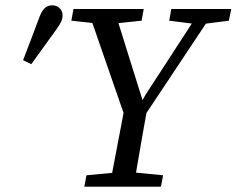

<svg xmlns="http://www.w3.org/2000/svg" viewBox="-20 -704 892 724"><path d="M67 -477Q83 -519 99 -560.5Q115 -602 130 -643Q136 -658 143 -667Q150 -676 158.5 -680Q167 -684 176 -684Q194 -684 205 -673Q216 -662 216 -647Q216 -634 210.5 -622Q205 -610 191 -591Q168 -559 144.5 -526.5Q121 -494 98 -462ZM249 -626 257 -670H522L514 -626L391 -613H369ZM298 0 306 -43 443 -56H463L595 -43L587 0ZM455 -252 310 -670H410L521 -315H511L529 -347L739 -670H793L515 -252ZM393 0 452 -310H538Q529 -259 519.5 -207Q510 -155 501.5 -103.5Q493 -52 484 0ZM618 -626 626 -670H852L843 -626L742 -613H721Z"/></svg>

Font: Source Serif 4 18pt
Style: Italic
Weight: 400
Italic angle: -12°
Designer: Frank Grießhammer
Foundry: Adobe Systems Incorporated
Version: Version 4.004;hotconv 1.0.116;makeotfexe 2.5.65601